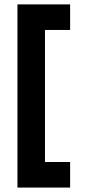

<svg xmlns="http://www.w3.org/2000/svg" viewBox="-20 -761 381 865"><path d="M58.6 -741.2H295.9V-626H182.6V-31.2H295.9V84H58.6Z"/></svg>

Font: Altinn-DIN Exp
Style: DINExp-Bold
Weight: 700
Width: 7
Designer: Charles Nix
Foundry: Altinn
Version: Version 2.00